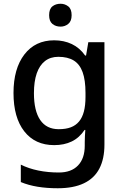

<svg xmlns="http://www.w3.org/2000/svg" viewBox="-20 -764 660 1024"><path d="M269 -549Q321 -549 363 -529Q405 -509 434 -468H439L451 -539H537V7Q537 83 510 135Q483 187 427.5 213.5Q372 240 288 240Q230 240 181 232Q132 224 91 207V114Q133 135 184.5 145.5Q236 156 294 156Q360 156 396 118.5Q432 81 432 13V-5Q432 -18 433 -39.5Q434 -61 435 -71H431Q403 -29 362.5 -9.5Q322 10 269 10Q167 10 109.5 -63.5Q52 -137 52 -268Q52 -398 110 -473.5Q168 -549 269 -549ZM291 -461Q249 -461 220 -438.5Q191 -416 176 -373Q161 -330 161 -267Q161 -173 194.5 -124Q228 -75 293 -75Q331 -75 357.5 -85Q384 -95 401.5 -116Q419 -137 427.5 -169.5Q436 -202 436 -248V-268Q436 -337 420.5 -379.5Q405 -422 373 -441.5Q341 -461 291 -461ZM303 -744Q326 -744 344 -730Q362 -716 362 -683Q362 -651 344 -636.5Q326 -622 303 -622Q277 -622 259.5 -636.5Q242 -651 242 -683Q242 -716 259.5 -730Q277 -744 303 -744Z"/></svg>

Font: Noto Sans Hebrew Medium
Style: Regular
Weight: 500
Designer: Monotype Design Team
Foundry: Monotype Imaging Inc.
Version: Version 2.003